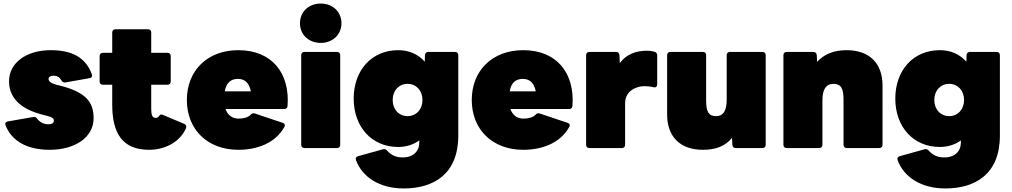

<svg xmlns="http://www.w3.org/2000/svg" viewBox="-20 -835 5710 1083"><path d="M260 10C403 10 508 -60 508 -168C508 -263 461 -317 311 -354L295 -358C269 -365 254 -376 254 -389C254 -401 264 -408 280 -408C302 -408 315 -401 327 -381C332 -372 339 -368 349 -370L485 -394C497 -396 502 -404 498 -416C464 -509 389 -552 266 -552C128 -552 31 -480 31 -377C31 -296 79 -222 228 -186L244 -182C280 -173 284 -164 284 -154C284 -142 273 -134 252 -134C227 -134 204 -146 190 -165C184 -174 177 -177 167 -175L24 -150C12 -148 7 -140 11 -129C46 -39 133 10 260 10Z M821 10C899 10 989 -25 1028 -109C1034 -122 1030 -132 1020 -136L901 -186C890 -191 885 -190 880 -184C871 -172 866 -170 858 -170C840 -170 833 -185 833 -221V-357H925C936 -357 943 -364 943 -375V-519C943 -530 936 -537 925 -537H833V-652C833 -663 826 -670 815 -670H631C620 -670 613 -663 613 -652V-537H560C549 -537 542 -530 542 -519V-375C542 -364 549 -357 560 -357H613V-245C613 -84 670 10 821 10Z M1324 10C1430 10 1533 -27 1584 -119C1590 -130 1586 -138 1575 -142L1417 -195C1407 -198 1400 -195 1393 -187C1378 -172 1353 -166 1326 -166C1291 -166 1265 -184 1252 -220H1583C1594 -220 1601 -226 1602 -237C1616 -420 1516 -552 1324 -552C1151 -552 1034 -438 1034 -271C1034 -104 1151 10 1324 10ZM1322 -390C1361 -390 1386 -367 1395 -320H1248C1256 -367 1281 -390 1322 -390Z M1789 -593C1855 -593 1906 -638 1906 -704C1906 -770 1855 -815 1789 -815C1723 -815 1672 -770 1672 -704C1672 -638 1723 -593 1789 -593ZM1881 0C1892 0 1899 -7 1899 -18V-524C1899 -535 1892 -542 1881 -542H1697C1686 -542 1679 -535 1679 -524V-18C1679 -7 1686 0 1697 0Z M2257 228C2425 228 2565 148 2565 -70V-524C2565 -535 2558 -542 2547 -542H2396C2385 -542 2377 -535 2377 -524L2376 -487C2338 -530 2286 -552 2226 -552C2077 -552 1975 -439 1975 -279C1975 -119 2077 -6 2226 -6C2271 -6 2312 -19 2345 -43V-32C2345 18 2312 53 2251 53C2208 53 2183 36 2164 15C2157 7 2150 4 2140 7L2000 46C1989 49 1984 57 1988 68C2023 164 2121 228 2257 228ZM2279 -180C2230 -180 2195 -218 2195 -271C2195 -324 2230 -362 2279 -362C2328 -362 2363 -324 2363 -271C2363 -218 2328 -180 2279 -180Z M2931 10C3037 10 3140 -27 3191 -119C3197 -130 3193 -138 3182 -142L3024 -195C3014 -198 3007 -195 3000 -187C2985 -172 2960 -166 2933 -166C2898 -166 2872 -184 2859 -220H3190C3201 -220 3208 -226 3209 -237C3223 -420 3123 -552 2931 -552C2758 -552 2641 -438 2641 -271C2641 -104 2758 10 2931 10ZM2929 -390C2968 -390 2993 -367 3002 -320H2855C2863 -367 2888 -390 2929 -390Z M3488 0C3499 0 3506 -7 3506 -18V-252C3506 -326 3574 -349 3614 -349C3635 -349 3651 -347 3667 -343C3680 -340 3687 -347 3687 -359V-523C3687 -533 3682 -540 3672 -543C3659 -547 3644 -549 3631 -549C3567 -549 3513 -529 3476 -479L3474 -524C3473 -536 3466 -542 3455 -542H3304C3293 -542 3286 -535 3286 -524V-18C3286 -7 3293 0 3304 0Z M3945 10C4018 10 4071 -11 4109 -57L4111 -18C4112 -6 4119 0 4130 0H4281C4292 0 4299 -7 4299 -18V-524C4299 -535 4292 -542 4281 -542H4097C4086 -542 4079 -535 4079 -524V-274C4079 -213 4062 -180 4019 -180C3979 -180 3963 -202 3963 -267V-524C3963 -535 3956 -542 3945 -542H3761C3750 -542 3743 -535 3743 -524V-189C3743 -65 3815 10 3945 10Z M4601 0C4612 0 4619 -7 4619 -18V-268C4619 -329 4638 -362 4681 -362C4721 -362 4738 -340 4738 -275V-18C4738 -7 4745 0 4756 0H4940C4951 0 4958 -7 4958 -18V-353C4958 -477 4885 -552 4755 -552C4683 -552 4628 -529 4589 -486L4587 -524C4586 -536 4579 -542 4568 -542H4417C4406 -542 4399 -535 4399 -524V-18C4399 -7 4406 0 4417 0Z M5312 228C5480 228 5620 148 5620 -70V-524C5620 -535 5613 -542 5602 -542H5451C5440 -542 5432 -535 5432 -524L5431 -487C5393 -530 5341 -552 5281 -552C5132 -552 5030 -439 5030 -279C5030 -119 5132 -6 5281 -6C5326 -6 5367 -19 5400 -43V-32C5400 18 5367 53 5306 53C5263 53 5238 36 5219 15C5212 7 5205 4 5195 7L5055 46C5044 49 5039 57 5043 68C5078 164 5176 228 5312 228ZM5334 -180C5285 -180 5250 -218 5250 -271C5250 -324 5285 -362 5334 -362C5383 -362 5418 -324 5418 -271C5418 -218 5383 -180 5334 -180Z"/></svg>

Font: LINE Seed Sans TH Heavy
Style: Regular
Weight: 900
Designer: Dalton Maag Ltd | Thai characters by Cadson Demak Co.,Ltd.
Foundry: Dalton Maag Ltd
Version: Version 1.003